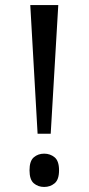

<svg xmlns="http://www.w3.org/2000/svg" viewBox="-20 -734 351 761"><path d="M129 -204 100 -714H211L181 -204ZM155 7Q131 7 114 -7.5Q97 -22 97 -59Q97 -96 114 -110.5Q131 -125 155 -125Q179 -125 196.5 -110.5Q214 -96 214 -59Q214 -22 196.5 -7.5Q179 7 155 7Z"/></svg>

Font: Noto Serif SemiCondensed
Style: Regular
Weight: 400
Width: 4
Designer: Monotype Design Team
Foundry: Monotype Imaging Inc.
Version: Version 2.013